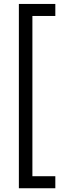

<svg xmlns="http://www.w3.org/2000/svg" viewBox="-20 -832 343 998"><path d="M78.1 -811.5H267.6V-749H148.4V84H267.6V146.5H78.1Z"/></svg>

Font: Reddit Sans Chocolate
Style: Regular
Weight: 400
Designer: Stephen Hutchings
Foundry: Reddit
Version: Version 1.013